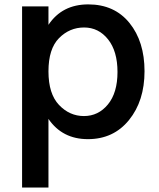

<svg xmlns="http://www.w3.org/2000/svg" viewBox="-20 -583 706 853"><path d="M78.1 250V-554.7H195.3V-472.7Q255.9 -563.5 372.1 -563.5Q488.3 -563.5 555.2 -481Q622.1 -398.4 622.1 -266.6Q622.1 -134.8 553.2 -49.8Q484.4 35.2 370.6 35.2Q256.8 35.2 195.3 -54.7V250ZM242.2 -413.6Q195.3 -366.2 195.3 -266.1Q195.3 -166 242.2 -116.7Q289.1 -67.4 353 -67.4Q417 -67.4 459.5 -119.1Q502 -170.9 502 -263.2Q502 -355.5 460 -408.2Q418 -460.9 353.5 -460.9Q289.1 -460.9 242.2 -413.6Z"/></svg>

Font: GenEi M Gothic v2 Medium
Style: Regular
Weight: 500
Version: Version 2.0